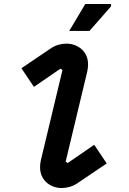

<svg xmlns="http://www.w3.org/2000/svg" viewBox="-20 -934 652 968"><path d="M373 -12Q353 2 332 8Q311 14 291 14Q269 14 249 6.5Q229 -1 214 -14.5Q199 -28 190.5 -47.5Q182 -67 182 -91Q182 -109 186 -126L295 -581L285 -588L151 -496L88 -590L233 -688Q253 -702 274 -708Q295 -714 315 -714Q337 -714 357 -706.5Q377 -699 392 -685.5Q407 -672 415.5 -652.5Q424 -633 424 -609Q424 -593 420 -574L311 -119L321 -112L455 -204L518 -110L373 -12ZM540 -902 431 -778H329L410 -914H540Z"/></svg>

Font: Space Mono
Style: Bold Italic
Weight: 700
Italic angle: -12°
Monospace: yes
Designer: Colophon Foundry / Benjamin Critton
Foundry: Colophon Foundry
Version: Version 1.000;PS 1.000;hotconv 1.0.81;makeotf.lib2.5.63406